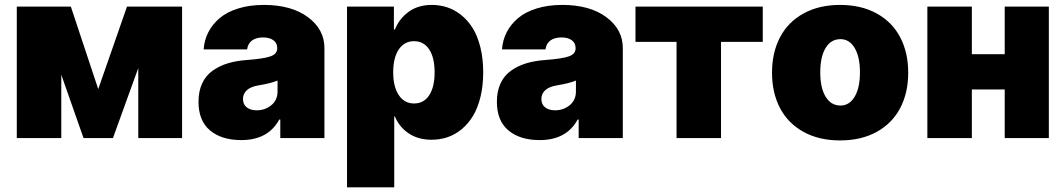

<svg xmlns="http://www.w3.org/2000/svg" viewBox="-20 -573 4418 797"><path d="M387.8 -203.1 507.1 -545.5H735.8V0H554V-290.5L448.9 0H326.7L234.4 -262.8V0H49.7V-545.5H274.1Z M981.5 8.5Q899.9 8.5 851.9 -31.6Q804 -71.7 804 -150.6Q804 -194.2 819.1 -226.7Q834.2 -259.2 862.2 -279.3Q890.3 -299.4 925.2 -310Q960.2 -320.7 1004.3 -323.9Q1075.3 -329.2 1103 -339.1Q1130.7 -349.1 1130.7 -372.2V-373.6Q1130.7 -394.5 1114.7 -406.1Q1098.7 -417.6 1072.4 -417.6Q1043.7 -417.6 1026.5 -405.2Q1009.2 -392.8 1005.7 -367.9H825.3Q827.8 -405.9 844.5 -438.7Q861.2 -471.6 891.3 -497.3Q921.5 -523.1 968.7 -537.8Q1016 -552.6 1075.3 -552.6Q1189.6 -552.6 1258.2 -501.8Q1326.7 -451 1326.7 -373.6V0H1143.5V-76.7H1139.2Q1093 8.5 981.5 8.5ZM1045.5 -115.1Q1080.6 -115.1 1106.4 -136.4Q1132.1 -157.7 1132.1 -193.2V-238.6Q1103 -226.6 1054 -218.8Q1021 -213.4 1004.8 -198.7Q988.6 -183.9 988.6 -161.9Q988.6 -139.6 1004.3 -127.3Q1019.9 -115.1 1045.5 -115.1Z M1420.5 204.5V-545.5H1615.1V-450.3H1619.3Q1636.7 -495 1676 -523.8Q1715.2 -552.6 1772.7 -552.6Q1805.8 -552.6 1836.3 -542.6Q1866.8 -532.7 1894.4 -510.7Q1921.9 -488.6 1941.9 -456.7Q1962 -424.7 1973.9 -377.5Q1985.8 -330.3 1985.8 -272.7Q1985.8 -217.3 1974.6 -171.2Q1963.4 -125 1943.7 -92.3Q1924 -59.7 1897 -37.1Q1870 -14.6 1838.4 -3.7Q1806.8 7.1 1771.3 7.1Q1715.9 7.1 1676.5 -19.4Q1637.1 -45.8 1619.3 -89.5H1616.5V204.5ZM1612.2 -272.7Q1612.2 -213.1 1635.3 -178.3Q1658.4 -143.5 1698.9 -143.5Q1739.3 -143.5 1761.7 -177.7Q1784.1 -212 1784.1 -272.7Q1784.1 -333.5 1761.7 -367.7Q1739.3 -402 1698.9 -402Q1658.4 -402 1635.3 -367.7Q1612.2 -333.5 1612.2 -272.7Z M2220.2 8.5Q2138.5 8.5 2090.6 -31.6Q2042.6 -71.7 2042.6 -150.6Q2042.6 -194.2 2057.7 -226.7Q2072.8 -259.2 2100.9 -279.3Q2128.9 -299.4 2163.9 -310Q2198.9 -320.7 2242.9 -323.9Q2313.9 -329.2 2341.6 -339.1Q2369.3 -349.1 2369.3 -372.2V-373.6Q2369.3 -394.5 2353.3 -406.1Q2337.4 -417.6 2311.1 -417.6Q2282.3 -417.6 2265.1 -405.2Q2247.9 -392.8 2244.3 -367.9H2063.9Q2066.4 -405.9 2083.1 -438.7Q2099.8 -471.6 2130 -497.3Q2160.2 -523.1 2207.4 -537.8Q2254.6 -552.6 2313.9 -552.6Q2428.3 -552.6 2496.8 -501.8Q2565.3 -451 2565.3 -373.6V0H2382.1V-76.7H2377.8Q2331.7 8.5 2220.2 8.5ZM2284.1 -115.1Q2319.2 -115.1 2345 -136.4Q2370.7 -157.7 2370.7 -193.2V-238.6Q2341.6 -226.6 2292.6 -218.8Q2259.6 -213.4 2243.4 -198.7Q2227.3 -183.9 2227.3 -161.9Q2227.3 -139.6 2242.9 -127.3Q2258.5 -115.1 2284.1 -115.1Z M2617.9 -399.1V-545.5H3146.3V-399.1H2973V0H2788.4V-399.1Z M3619 -25.4Q3554.7 9.9 3467.3 9.9Q3380 9.9 3315.7 -25.4Q3251.4 -60.7 3218 -124.1Q3184.7 -187.5 3184.7 -271.3Q3184.7 -355.1 3218 -418.5Q3251.4 -481.9 3315.7 -517.2Q3380 -552.6 3467.3 -552.6Q3554.7 -552.6 3619 -517.2Q3683.2 -481.9 3716.6 -418.5Q3750 -355.1 3750 -271.3Q3750 -187.5 3716.6 -124.1Q3683.2 -60.7 3619 -25.4ZM3468.8 -134.9Q3506 -134.9 3527.9 -171.9Q3549.7 -208.8 3549.7 -272.7Q3549.7 -336.6 3527.9 -373.6Q3506 -410.5 3468.8 -410.5Q3429.3 -410.5 3407.1 -373.8Q3384.9 -337 3384.9 -272.7Q3384.9 -208.5 3407.1 -171.7Q3429.3 -134.9 3468.8 -134.9Z M4014.2 -545.5V-348H4150.6V-545.5H4333.8V0H4150.6V-201.7H4014.2V0H3829.5V-545.5Z"/></svg>

Font: Karasuma Gothic
Style: Black
Weight: 900
Designer: Rasmus Andersson / Ryoko Nishizuka
Foundry: Genbu
Version: Version 1.00